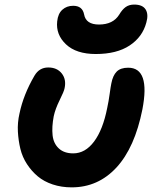

<svg xmlns="http://www.w3.org/2000/svg" viewBox="-20 -806 676 836"><path d="M397 -570.8Q312 -570.8 267.3 -613Q222.7 -655.3 229 -712.9Q232.4 -746.6 251.5 -763.7Q270.5 -780.8 298.8 -780.8Q338.9 -780.8 346.2 -743.2Q354 -699.2 411.1 -699.2Q472.2 -699.2 499 -742.2Q512.2 -764.6 527.3 -775.4Q542.5 -786.1 564 -786.1Q600.6 -786.1 614 -764.9Q627.4 -743.7 617.2 -708Q600.6 -645 544.4 -607.9Q488.3 -570.8 397 -570.8ZM292 9.8Q247.6 9.8 209.5 -2.9Q171.4 -15.6 144.5 -38.1Q117.7 -60.5 97.7 -91.1Q77.6 -121.6 68.8 -157.5Q60.1 -193.4 57.9 -232.7Q55.7 -272 64.9 -312Q82 -394 129.9 -476.1Q150.9 -512.2 189.9 -512.2Q228.5 -512.2 249 -486.1Q269.5 -460 261.2 -421.9Q258.8 -408.2 239.7 -369.9Q220.7 -331.5 213.9 -299.8Q205.1 -252.9 209 -217Q212.9 -181.2 236.1 -159.7Q259.3 -138.2 298.8 -138.2Q351.1 -138.2 389.6 -189.7Q428.2 -241.2 446.8 -335.9Q453.1 -364.7 457.5 -397.2Q461.9 -429.7 464.8 -442.9Q471.2 -477.1 488 -494.1Q504.9 -511.2 538.1 -511.2Q634.8 -511.2 600.1 -330.1Q566.9 -163.1 487.1 -76.7Q407.2 9.8 292 9.8Z"/></svg>

Font: Shantell Sans Normal
Style: Bold Italic
Weight: 700
Italic angle: -11.31°
Designer: Stephen Nixon, Anya Danilova, Shantell Martin
Foundry: Arrow Type
Version: Version 1.006;[559af2be0]